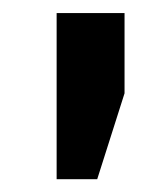

<svg xmlns="http://www.w3.org/2000/svg" viewBox="-20 -782 259 298"><path d="M173.3 -637.2 130.9 -503.9H67.9V-761.7H173.3Z"/></svg>

Font: Hanuman
Style: Bold
Weight: 700
Designer: Danh Hong
Version: Version 8.002; ttfautohint (v1.8.3)